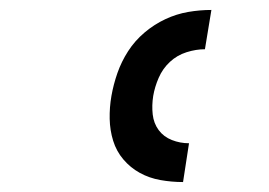

<svg xmlns="http://www.w3.org/2000/svg" viewBox="-20 -800 540 386"><path d="M348 -434Q325 -434 302.5 -438Q280 -442 261 -452.5Q242 -463 228 -479.5Q214 -496 207.5 -517Q201 -538 200.5 -561Q200 -584 204 -607Q208 -630 216 -653Q224 -676 237.5 -697Q251 -718 270.5 -734.5Q290 -751 312.5 -761.5Q335 -772 358.5 -776Q382 -780 405 -780L392 -701Q374 -701 355 -695Q336 -689 321.5 -675.5Q307 -662 299 -643.5Q291 -625 288 -607Q285 -588 287 -570Q289 -552 299 -538.5Q309 -525 325.5 -518.5Q342 -512 360 -512Z"/></svg>

Font: Iosevka Term Curly Semibold
Style: Italic
Weight: 600
Italic angle: -9°
Designer: Belleve Invis
Foundry: Belleve Invis
Version: Version 32.3.0